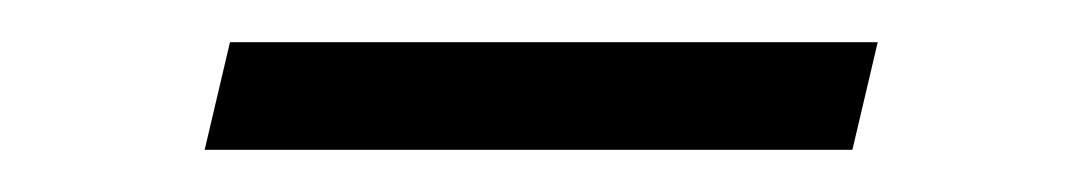

<svg xmlns="http://www.w3.org/2000/svg" viewBox="-20 -311 506 91"><path d="M396 -291 384 -240H77L89 -291Z"/></svg>

Font: Elaine Sans Light
Style: Italic
Weight: 300
Italic angle: -13°
Designer: Wei Huang
Foundry: Wei Huang
Version: Version 2.001;December 24, 2019;FontCreator 12.0.0.2547 64-b